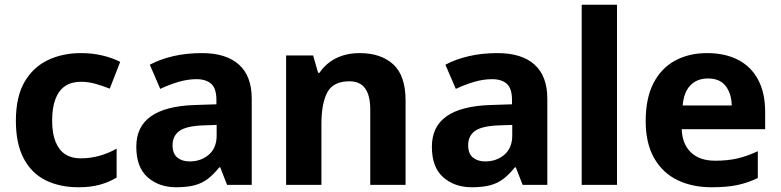

<svg xmlns="http://www.w3.org/2000/svg" viewBox="-20 -780 3293 810"><path d="M311 10Q232 10 172.5 -19.5Q113 -49 80 -111.5Q47 -174 47 -270Q47 -371 83 -433.5Q119 -496 181 -526Q243 -556 322 -556Q369 -556 411.5 -546Q454 -536 487 -519L443 -406Q413 -418 382.5 -426.5Q352 -435 321 -435Q282 -435 255 -417Q228 -399 214 -362.5Q200 -326 200 -271Q200 -217 214.5 -181.5Q229 -146 255.5 -129Q282 -112 320 -112Q362 -112 400.5 -123Q439 -134 472 -153V-31Q441 -12 402 -1Q363 10 311 10Z M832 -556Q934 -556 988 -507.5Q1042 -459 1042 -364V0H938L909 -74H905Q882 -45 857.5 -26Q833 -7 801 1.5Q769 10 723 10Q651 10 603 -32Q555 -74 555 -161Q555 -246 617 -289.5Q679 -333 802 -337L893 -340V-358Q893 -407 871 -426.5Q849 -446 809 -446Q772 -446 733 -434.5Q694 -423 656 -405L612 -507Q655 -530 710.5 -543Q766 -556 832 -556ZM836 -251Q764 -248 736 -227Q708 -206 708 -167Q708 -132 728 -115.5Q748 -99 780 -99Q828 -99 861 -127.5Q894 -156 894 -208V-253Z M1497 -556Q1587 -556 1639 -508.5Q1691 -461 1691 -356V0H1542V-318Q1542 -377 1520.5 -407Q1499 -437 1454 -437Q1386 -437 1361 -390.5Q1336 -344 1336 -256V0H1187V-546H1301L1322 -473H1328Q1346 -500 1371.5 -518.5Q1397 -537 1428.5 -546.5Q1460 -556 1497 -556Z M2079 -556Q2181 -556 2235 -507.5Q2289 -459 2289 -364V0H2185L2156 -74H2152Q2129 -45 2104.5 -26Q2080 -7 2048 1.5Q2016 10 1970 10Q1898 10 1850 -32Q1802 -74 1802 -161Q1802 -246 1864 -289.5Q1926 -333 2049 -337L2140 -340V-358Q2140 -407 2118 -426.5Q2096 -446 2056 -446Q2019 -446 1980 -434.5Q1941 -423 1903 -405L1859 -507Q1902 -530 1957.5 -543Q2013 -556 2079 -556ZM2083 -251Q2011 -248 1983 -227Q1955 -206 1955 -167Q1955 -132 1975 -115.5Q1995 -99 2027 -99Q2075 -99 2108 -127.5Q2141 -156 2141 -208V-253Z M2583 0H2434V-760H2583Z M2963 -556Q3039 -556 3094 -527.5Q3149 -499 3178.5 -443.5Q3208 -388 3208 -308V-235H2856Q2858 -173 2894.5 -137.5Q2931 -102 2997 -102Q3049 -102 3090.5 -111.5Q3132 -121 3177 -142V-29Q3136 -9 3091.5 0.5Q3047 10 2982 10Q2901 10 2838.5 -20Q2776 -50 2740 -112.5Q2704 -175 2704 -269Q2704 -365 2736.5 -428.5Q2769 -492 2827.5 -524Q2886 -556 2963 -556ZM2967 -449Q2921 -449 2893 -420.5Q2865 -392 2860 -335H3067Q3066 -385 3041.5 -417Q3017 -449 2967 -449Z"/></svg>

Font: Noto Sans Syriac Eastern
Style: Bold
Weight: 700
Designer: Patrick Giasson and the Monotype Design Team
Foundry: Monotype Imaging Inc.
Version: Version 3.001